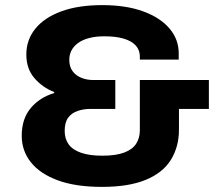

<svg xmlns="http://www.w3.org/2000/svg" viewBox="-20 -719 856 751"><path d="M379 12Q276 12 206.5 -13.5Q137 -39 101 -84Q65 -129 65 -188Q65 -254 100 -296Q135 -338 192 -355V-359Q146 -377 114.5 -413.5Q83 -450 83 -506Q83 -563 118 -606.5Q153 -650 219.5 -674.5Q286 -699 380 -699Q473 -699 540 -674.5Q607 -650 643 -607.5Q679 -565 679 -511V-486H527V-501Q526 -525 510 -542Q494 -559 463.5 -568Q433 -577 388 -577Q354 -577 328 -570Q302 -563 285 -550.5Q268 -538 259.5 -521.5Q251 -505 251 -485Q251 -458 264 -440.5Q277 -423 298.5 -414.5Q320 -406 344 -406H431V-293H333Q307 -293 283.5 -285Q260 -277 246.5 -258.5Q233 -240 233 -207Q233 -176 248.5 -154.5Q264 -133 297 -121.5Q330 -110 380 -110Q434 -110 466.5 -122.5Q499 -135 513 -157.5Q527 -180 527 -209V-406H797V-293H680V-212Q680 -145 648.5 -94Q617 -43 550 -15.5Q483 12 379 12Z"/></svg>

Font: Archivo SemiBold ExtraBold
Style: Regular
Weight: 800
Version: Version 2.001